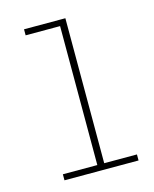

<svg xmlns="http://www.w3.org/2000/svg" viewBox="-87 -586 518 646"><g transform="rotate(-15 172.5 -263.0)"><path d="M202 -21H316V0H58V-21H178V-505H58V-526H202Z"/></g></svg>

Font: Hepta Slab ExtraLight ExtraLight
Style: Regular
Weight: 250
Version: Version 1.102